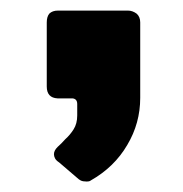

<svg xmlns="http://www.w3.org/2000/svg" viewBox="-20 -186 346 363"><path d="M68.4 -143.6Q68.4 -154.3 73.2 -160.2Q79.1 -166 89.8 -166Q133.8 -166 221.7 -166Q230.5 -166 238.3 -160.2Q245.1 -154.3 245.1 -143.6Q245.1 -95.7 245.1 -1Q245.1 46.9 220.7 87.9Q196.3 129.9 151.4 155.3Q149.4 157.2 143.6 157.2Q136.7 157.2 132.8 155.3Q128.9 153.3 126 150.4Q114.3 140.6 91.8 121.1Q85.9 117.2 84 113.3Q82 109.4 82 105.5Q82 98.6 88.9 91.8Q95.7 85.9 103.5 77.1Q112.3 69.3 119.1 58.6Q126 47.9 126 32.2Q126 25.4 126 10.7Q126 1 117.2 0Q107.4 0 88.9 0Q68.4 -1 68.4 -22.5Q68.4 -62.5 68.4 -143.6Z"/></svg>

Font: Cocogoose
Style: Regular
Weight: 400
Designer: Cosimo Lorenzo Pancini
Version: Version 1.000